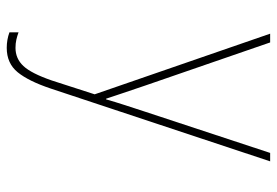

<svg xmlns="http://www.w3.org/2000/svg" viewBox="-146 -422 822 570"><g transform="rotate(90 265.0 -137.0)"><path d="M122 254Q98 254 76 246V219Q87 223 98 225.5Q109 228 122 228Q154 228 176 204.5Q198 181 219 120L260 -7L80 -528H106L234 -157Q250 -111 258 -86Q266 -61 273 -41H275Q283 -69 291.5 -95Q300 -121 312 -158L434 -528H459L243 123Q221 189 194.5 221.5Q168 254 122 254Z"/></g></svg>

Font: Noto Sans Mono Condensed Thin
Style: Regular
Weight: 100
Width: 3
Designer: Monotype Design Team
Foundry: Monotype Imaging Inc.
Version: Version 2.014; ttfautohint (v1.8.4.7-5d5b)